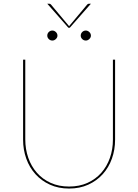

<svg xmlns="http://www.w3.org/2000/svg" viewBox="-20 -1028 760 1056"><path d="M360 -2Q416.5 -2 461.2 -22.2Q506 -42.5 537 -77.5Q568 -112.5 584.5 -159.5Q601 -206.5 601 -260V-700H613V-260Q613 -204.5 595.5 -155.5Q578 -106.5 545 -70Q512 -33.5 465.2 -12.2Q418.5 9 360 9Q301.5 9 254.8 -12.2Q208 -33.5 175 -70Q142 -106.5 124.5 -155.5Q107 -204.5 107 -260V-700H119V-261Q119 -207.5 135.5 -160.2Q152 -113 183 -77.8Q214 -42.5 258.8 -22.2Q303.5 -2 360 -2ZM480 -1007.5 364 -875.5H356L240 -1007.5H250Q252.5 -1007.5 255 -1006.8Q257.5 -1006 260 -1003.5L358 -886.5L360 -883.5L362 -886.5L460 -1003.5Q462.5 -1006 465 -1006.8Q467.5 -1007.5 470 -1007.5ZM296 -832Q296 -821.5 287.2 -813.2Q278.5 -805 268 -805Q256.5 -805 248.2 -813.2Q240 -821.5 240 -832Q240 -843.5 248.2 -851.8Q256.5 -860 268 -860Q278.5 -860 287.2 -851.8Q296 -843.5 296 -832ZM480 -832Q480 -821.5 471.2 -813.2Q462.5 -805 452 -805Q440.5 -805 432.2 -813.2Q424 -821.5 424 -832Q424 -843.5 432.2 -851.8Q440.5 -860 452 -860Q462.5 -860 471.2 -851.8Q480 -843.5 480 -832Z"/></svg>

Font: Lato 2
Style: Regular
Weight: 100
Designer: Lukasz Dziedzic with Adam Twardoch and Botio Nikoltchev
Foundry: tyPoland Lukasz Dziedzic
Version: Version 2.015; 2015-08-06; http://www.latofonts.com/